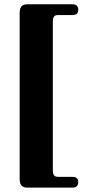

<svg xmlns="http://www.w3.org/2000/svg" viewBox="-20 -751 399 894"><path d="M226 -651V42Q226 59 231.8 65.8Q237.5 72.5 251.5 72.5H318Q344.5 72.5 344.5 97.5Q344.5 108 338.2 115.2Q332 122.5 318 122.5H105.5Q71.5 122.5 71.5 82.5V-691Q71.5 -731 105.5 -731H318Q332 -731 338.2 -723.8Q344.5 -716.5 344.5 -706Q344.5 -681 318 -681H251.5Q237.5 -681 231.8 -674.2Q226 -667.5 226 -651Z"/></svg>

Font: Fraunces 144pt Soft Black
Style: Regular
Weight: 900
Version: Version 1.000;[b76b70a41]